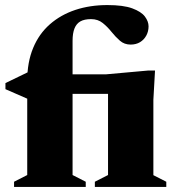

<svg xmlns="http://www.w3.org/2000/svg" viewBox="-20 -738 691 758"><path d="M436 -367.5H105L88.5 -348L1.5 -386V-410L96.5 -456L181.5 -444.5H398L564.5 -459.5H592L585.5 -344V-46.5L636.5 -20.5V0H354.5V-20.5L406.5 -47V-392.5ZM266.5 -47 318.5 -20.5V0H35.5V-20.5L87.5 -47V-419Q87.5 -492.5 110.8 -548.5Q134 -604.5 176.8 -642Q219.5 -679.5 277.2 -698.8Q335 -718 404 -718Q467 -718 502.2 -705Q537.5 -692 552 -672.8Q566.5 -653.5 566.5 -634Q566.5 -614 557.5 -597.5Q548.5 -581 532.8 -571.5Q517 -562 495.5 -562Q471 -562 453.5 -577.2Q436 -592.5 420.2 -612.2Q404.5 -632 385.5 -647.2Q366.5 -662.5 339.5 -662.5Q313 -662.5 297.2 -653.5Q281.5 -644.5 274 -625.5Q266.5 -606.5 266.5 -577Z"/></svg>

Font: Newsreader 24pt ExtraBold
Style: Regular
Weight: 800
Designer: Hugues Gentile
Foundry: Production Type
Version: Version 1.003